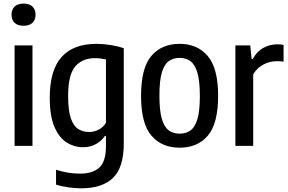

<svg xmlns="http://www.w3.org/2000/svg" viewBox="-20 -790 1561 1040"><path d="M59 0V-544H156V0ZM107.5 -650.5Q75.5 -650.5 59 -666.5Q42.5 -682.5 42.5 -710Q42.5 -738 59 -754.2Q75.5 -770.5 107.5 -770.5Q139.5 -770.5 156 -754.2Q172.5 -738 172.5 -710Q172.5 -682.5 156 -666.5Q139.5 -650.5 107.5 -650.5Z M420 230Q388 230 351 225Q314 220 283.5 210V129.5Q349.5 150.5 413 150.5Q482.5 150.5 518.2 117.5Q554 84.5 554 1V-54H548.5Q531.5 -28 500.8 -10.2Q470 7.5 428.5 7.5Q382.5 7.5 341.5 -18Q300.5 -43.5 275 -102.2Q249.5 -161 249.5 -261.5Q249.5 -409 313.2 -480.8Q377 -552.5 502.5 -552.5Q539.5 -552.5 580 -546Q620.5 -539.5 650.5 -528.5V-14Q650.5 117.5 592 173.8Q533.5 230 420 230ZM463.5 -75Q489.5 -75 514.5 -87.8Q539.5 -100.5 554 -125V-468Q542.5 -470.5 526.2 -472.8Q510 -475 495.5 -475Q425.5 -475 387.2 -429.8Q349 -384.5 349 -270.5Q349 -191 363.8 -148.8Q378.5 -106.5 404.2 -90.8Q430 -75 463.5 -75Z M953 10Q856 10 800 -55.5Q744 -121 744 -270.5Q744 -421.5 799.8 -487Q855.5 -552.5 953 -552.5Q1049.5 -552.5 1105.5 -486.2Q1161.5 -420 1161.5 -271Q1161.5 -121 1106 -55.5Q1050.5 10 953 10ZM953 -66Q987 -66 1011.5 -83.2Q1036 -100.5 1049.2 -144.5Q1062.5 -188.5 1062.5 -269Q1062.5 -352 1049 -396.8Q1035.5 -441.5 1011 -459Q986.5 -476.5 953 -476.5Q919.5 -476.5 894.8 -459.2Q870 -442 856.8 -397.8Q843.5 -353.5 843.5 -272.5Q843.5 -190 856.8 -145.5Q870 -101 894.5 -83.5Q919 -66 953 -66Z M1255 0V-544H1335.5L1343 -469.5H1348.5Q1371 -511.5 1406.5 -530.8Q1442 -550 1483 -550Q1493 -550 1501.5 -549Q1510 -548 1516 -547V-456Q1506 -457.5 1496.8 -458Q1487.5 -458.5 1477.5 -458.5Q1440.5 -458.5 1405.5 -439.8Q1370.5 -421 1351.5 -387V0Z"/></svg>

Font: Encode Sans Cnd Md
Style: Regular
Weight: 500
Width: 3
Designer: Multiple Designers
Foundry: Impallari Type
Version: Version 3.002; ttfautohint (v1.8.3) -l 8 -r 50 -G 200 -x 14 